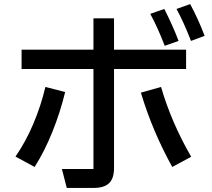

<svg xmlns="http://www.w3.org/2000/svg" viewBox="-20 -886 1040 943"><path d="M918 -685Q882 -778 847 -842L914 -866Q953 -794 985 -710ZM789 -661Q755 -750 718 -818L787 -842Q831 -755 857 -685ZM308 37 284 -56H439V-547H86V-642H439V-796H540V-642H894V-547H540V-60Q540 -10 516 13.5Q492 37 440 37ZM56 -117Q106 -189 143.5 -277.5Q181 -366 203 -459L300 -434Q276 -335 237.5 -239Q199 -143 150 -66ZM826 -66Q728 -243 672 -431L771 -459Q821 -286 919 -116Z"/></svg>

Font: IBM Plex Sans JP Medium
Style: Regular
Weight: 500
Designer: Mike Abbink; Paul van der Laan; Pieter van Rosmalen; Wujin Sim; Yejin Wi; Jinhee Kim; Boomi Park; Yona Kim; Kichan Ma
Foundry: Sandoll Inc.
Version: Version 1.001